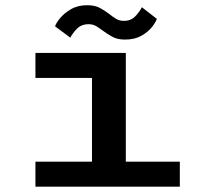

<svg xmlns="http://www.w3.org/2000/svg" viewBox="-20 -698 740 718"><path d="M112.5 0V-93.5H324V-406.5H112.5V-500H450.5V-93.5H652.5V0ZM447.5 -550Q418.5 -550 399.5 -560.8Q380.5 -571.5 365 -583Q352.5 -592.5 340 -600Q327.5 -607.5 311.5 -607.5Q284 -607.5 267 -589.8Q250 -572 243 -557L186 -599.5Q189 -610.5 204 -629.2Q219 -648 244.8 -663.2Q270.5 -678.5 306 -678.5Q335 -678.5 353.8 -668.2Q372.5 -658 388 -646Q401 -635.5 413.8 -627.8Q426.5 -620 443.5 -620Q470 -620 486.8 -638Q503.5 -656 510.5 -671L566.5 -627.5Q563 -616 548.8 -597.5Q534.5 -579 509.2 -564.5Q484 -550 447.5 -550Z"/></svg>

Font: Trispace SemiExpanded Medium
Style: Regular
Weight: 500
Width: 6
Designer: Tyler Finck
Foundry: Etcetera Type Company
Version: Version 1.210; ttfautohint (v1.8.3)